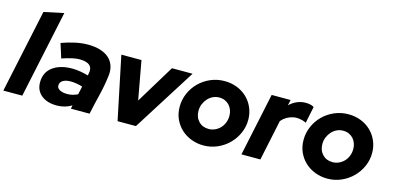

<svg xmlns="http://www.w3.org/2000/svg" viewBox="-76 -1141 3184 1557"><g transform="rotate(15 1516.0 -362.5)"><path d="M308 -735 152 0H-7L142 -700Z M442 5Q359 5 311 -35Q263 -75 263 -142Q263 -226 324.5 -271.5Q386 -317 488 -317Q522 -317 556.5 -311Q591 -305 623 -296L626 -311Q647 -405 525 -405Q498 -405 462.5 -397Q427 -389 379 -373Q369 -403 360 -433Q351 -463 341 -493Q399 -514 454.5 -526Q510 -538 561 -538Q618 -538 662.5 -524.5Q707 -511 736 -486Q765 -461 778.5 -424Q792 -387 787 -341Q777 -256 756 -170.5Q735 -85 717 0H560Q562 -8 563 -14.5Q564 -21 566 -29Q538 -12 506.5 -3.5Q475 5 442 5ZM413 -155Q413 -133 437 -120Q461 -107 499 -107Q524 -107 545 -112.5Q566 -118 587 -128L602 -197Q579 -204 552.5 -208.5Q526 -213 503 -213Q461 -213 437 -198Q413 -183 413 -155Z M952 0 842 -529H1011L1070 -205L1267 -529H1440L1106 0Z M1408 -245Q1408 -303 1431 -356.5Q1454 -410 1494.5 -450.5Q1535 -491 1590 -515Q1645 -539 1708 -539Q1764 -539 1812.5 -520Q1861 -501 1896.5 -467Q1932 -433 1952.5 -386Q1973 -339 1973 -284Q1973 -225 1949.5 -172Q1926 -119 1885.5 -78.5Q1845 -38 1790.5 -14Q1736 10 1674 10Q1621 10 1573 -8Q1525 -26 1488.5 -59Q1452 -92 1430 -139Q1408 -186 1408 -245ZM1681 -130Q1707 -130 1731.5 -140.5Q1756 -151 1775 -170Q1794 -189 1805.5 -216.5Q1817 -244 1817 -277Q1817 -302 1808.5 -324.5Q1800 -347 1785 -363.5Q1770 -380 1748.5 -389.5Q1727 -399 1700 -399Q1672 -399 1647.5 -387.5Q1623 -376 1604.5 -355.5Q1586 -335 1575 -308.5Q1564 -282 1564 -252Q1564 -198 1596.5 -164Q1629 -130 1681 -130Z M1992 0Q2020 -133 2048 -264.5Q2076 -396 2104 -529H2263Q2261 -517 2258 -505.5Q2255 -494 2253 -482Q2313 -539 2389 -539Q2411 -539 2429.5 -534.5Q2448 -530 2458 -522Q2450 -487 2443.5 -452Q2437 -417 2429 -382Q2424 -386 2414.5 -389.5Q2405 -393 2393.5 -396Q2382 -399 2370 -400.5Q2358 -402 2348 -402Q2333 -402 2320 -399Q2262 -387 2223 -342L2151 0Z M2448 -245Q2448 -303 2471 -356.5Q2494 -410 2534.5 -450.5Q2575 -491 2630 -515Q2685 -539 2748 -539Q2804 -539 2852.5 -520Q2901 -501 2936.5 -467Q2972 -433 2992.5 -386Q3013 -339 3013 -284Q3013 -225 2989.5 -172Q2966 -119 2925.5 -78.5Q2885 -38 2830.5 -14Q2776 10 2714 10Q2661 10 2613 -8Q2565 -26 2528.5 -59Q2492 -92 2470 -139Q2448 -186 2448 -245ZM2721 -130Q2747 -130 2771.5 -140.5Q2796 -151 2815 -170Q2834 -189 2845.5 -216.5Q2857 -244 2857 -277Q2857 -302 2848.5 -324.5Q2840 -347 2825 -363.5Q2810 -380 2788.5 -389.5Q2767 -399 2740 -399Q2712 -399 2687.5 -387.5Q2663 -376 2644.5 -355.5Q2626 -335 2615 -308.5Q2604 -282 2604 -252Q2604 -198 2636.5 -164Q2669 -130 2721 -130Z"/></g></svg>

Font: Rosa Sans Black
Style: Italic
Weight: 900
Italic angle: -12°
Designer: Pentagram / MCKL
Foundry: Pentagram / MCKL
Version: Version 1.005;September 16, 2019;FontCreator 11.5.0.2425 64-